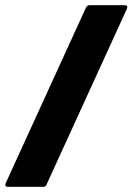

<svg xmlns="http://www.w3.org/2000/svg" viewBox="-24 -720 510 740"><path d="M-2 -14 307 -690Q312 -700 321 -700H457Q463 -700 465.5 -696.5Q468 -693 465 -686L156 -10Q153 0 143 0H6Q0 0 -2.5 -3.5Q-5 -7 -2 -14Z"/></svg>

Font: Barlow Condensed ExtraBold
Style: Italic
Weight: 800
Width: 3
Italic angle: -7°
Designer: Jeremy Tribby
Foundry: Tribby Type
Version: Version 1.408